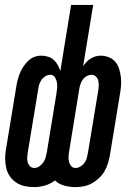

<svg xmlns="http://www.w3.org/2000/svg" viewBox="-20 -755 540 783"><path d="M120 8Q99 8 80.5 4Q62 0 46 -10.5Q30 -21 19.5 -37Q9 -53 5 -71.5Q1 -90 1 -110Q1 -130 5 -150L46 -399Q48 -413 51.5 -427Q55 -441 60.5 -455Q66 -469 74.5 -482Q83 -495 94 -506Q105 -517 119 -522.5Q133 -528 148 -528Q162 -528 175.5 -524Q189 -520 199 -511Q209 -502 215.5 -490Q222 -478 226 -465L270 -735H360L319 -485Q325 -494 332.5 -502Q340 -510 349.5 -516Q359 -522 369.5 -525Q380 -528 391 -528Q408 -528 424 -521.5Q440 -515 450.5 -502.5Q461 -490 466 -473.5Q471 -457 473 -440Q475 -423 473.5 -405Q472 -387 469 -370L428 -121Q425 -105 420 -88.5Q415 -72 406 -56.5Q397 -41 383.5 -28.5Q370 -16 355 -7.5Q340 1 322.5 4.5Q305 8 288 8Q265 8 242.5 2Q220 -4 204 -19Q186 -5 163.5 1.5Q141 8 120 8ZM288 -70Q299 -70 309 -76.5Q319 -83 325.5 -92.5Q332 -102 334.5 -112.5Q337 -123 339 -134L380 -382Q382 -393 382.5 -404Q383 -415 381 -425Q379 -435 371.5 -442.5Q364 -450 353 -450Q344 -450 335 -445.5Q326 -441 319.5 -433Q313 -425 309.5 -415.5Q306 -406 304 -397L262 -138Q260 -127 259.5 -116Q259 -105 261.5 -95Q264 -85 270.5 -77.5Q277 -70 288 -70ZM120 -70Q130 -70 140 -76.5Q150 -83 156.5 -92.5Q163 -102 166 -112.5Q169 -123 171 -134L210 -372Q212 -384 213 -396Q214 -408 212 -419.5Q210 -431 203.5 -440.5Q197 -450 185 -450Q174 -450 164 -443.5Q154 -437 148 -427.5Q142 -418 139 -407.5Q136 -397 135 -386L94 -138Q92 -127 91 -116Q90 -105 92.5 -95Q95 -85 102 -77.5Q109 -70 120 -70Z"/></svg>

Font: Iosevka Semibold
Style: Italic
Weight: 600
Italic angle: -9°
Monospace: yes
Designer: Belleve Invis
Foundry: Belleve Invis
Version: Version 32.5.0; ttfautohint (v1.8.4)